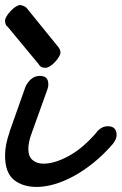

<svg xmlns="http://www.w3.org/2000/svg" viewBox="-57 -705 481 759"><path d="M325 -183Q345 -206 369 -206Q404 -206 404 -171Q404 -155 389 -136Q352 -93 312 -61Q272 -29 233 -8Q194 13 157 23.5Q120 34 89 34Q32 34 -2.5 5.5Q-37 -23 -37 -90Q-37 -133 -19 -183L-20 -182Q-4 -227 11.5 -271Q27 -315 43 -360Q49 -376 64 -390.5Q79 -405 101 -405Q134 -405 134 -372Q134 -367 133.5 -363Q133 -359 130 -353L132 -356Q116 -311 100 -267Q84 -223 68 -178Q55 -143 55 -116Q55 -87 71.5 -72.5Q88 -58 115 -58Q159 -58 215 -88.5Q271 -119 325 -182ZM-29 -602 -28 -600Q-37 -607 -37 -624Q-37 -631 -30.5 -641.5Q-24 -652 -14.5 -662Q-5 -672 5 -678.5Q15 -685 22 -685Q25 -685 32 -683Q39 -681 47 -675L176 -516Q181 -507 181.5 -503Q182 -499 182 -497Q182 -490 175.5 -479.5Q169 -469 160 -459.5Q151 -450 141 -443.5Q131 -437 123 -437Q112 -437 106 -440.5Q100 -444 95 -452L97 -450Z"/></svg>

Font: Discipuli Britannica Bold
Style: Regular
Weight: 700
Designer: Peter Wiegel
Foundry: Peter Wiegel
Version: Version 0.001 2009